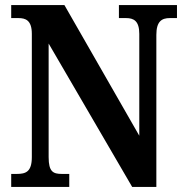

<svg xmlns="http://www.w3.org/2000/svg" viewBox="-20 -734 728 754"><path d="M24 0H252V-51H223C189 -51 171 -59 171 -117V-563L499 0H594V-597C594 -650 615 -663 647 -663H675V-714H447V-663H475C505 -663 527 -652 527 -601V-201L233 -714H24V-663H52C80 -663 105 -655 105 -601V-117C105 -59 81 -51 46 -51H24Z"/></svg>

Font: Noto Serif Condensed
Style: Bold
Weight: 700
Width: 3
Designer: Monotype Design Team
Foundry: Monotype Imaging Inc.
Version: Version 2.015